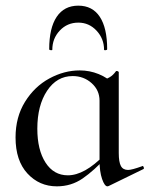

<svg xmlns="http://www.w3.org/2000/svg" viewBox="-20 -648 530 679"><path d="M35 -162Q35 -234 68.5 -288Q102 -342 154.5 -370.5Q207 -399 262 -399Q297 -399 329 -386Q361 -373 383 -350L332 -292Q332 -329 304 -354Q276 -379 237 -379Q181 -379 146.5 -327Q112 -275 112 -193Q112 -118 141 -73Q170 -28 220 -28Q279 -28 349 -100L357 -93Q313 -45 272.5 -17Q232 11 181 11Q119 11 77 -34.5Q35 -80 35 -162ZM332 -81V-360Q356 -368 368 -375Q380 -382 390 -396Q391 -397 393 -397Q395 -397 397.5 -395.5Q400 -394 400 -393V-107Q400 -75 407.5 -61Q415 -47 433 -47Q446 -47 482 -60L484 -61Q487 -61 488.5 -56Q490 -51 487 -50L364 10L360 11Q350 11 341 -15Q332 -41 332 -81ZM154 -474Q154 -549 180.5 -588.5Q207 -628 257 -628Q307 -628 333 -588.5Q359 -549 359 -474Q359 -471 353.5 -470.5Q348 -470 348 -472Q348 -511 321.5 -539.5Q295 -568 257 -568Q218 -568 191.5 -540Q165 -512 165 -472Q165 -470 159.5 -470.5Q154 -471 154 -474Z"/></svg>

Font: Cormorant Infant Medium
Style: Regular
Weight: 500
Designer: Christian Thalmann (Catharsis Fonts)
Foundry: Catharsis Fonts
Version: Version 4.000